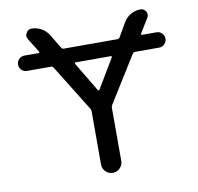

<svg xmlns="http://www.w3.org/2000/svg" viewBox="-81 -839 932 903"><g transform="rotate(-10 385.0 -388.0)"><path d="M475.6 -556.6Q476.6 -558.6 475.6 -560.5Q474.6 -562.5 472.7 -562.5H302.7Q300.8 -562.5 299.8 -560.5Q298.8 -558.6 299.8 -556.6L383.8 -416Q384.8 -414.1 387.7 -414.1Q390.6 -414.1 391.6 -416ZM72.3 -562.5Q56.6 -562.5 45.9 -573.2Q35.2 -584 35.2 -599.1Q35.2 -614.3 45.9 -625Q56.6 -635.7 72.3 -635.7H140.6Q142.6 -635.7 143.6 -637.7Q144.5 -639.6 143.6 -641.6L101.6 -709Q96.7 -716.8 96.7 -724.6Q96.7 -732.4 101.6 -739.3Q109.4 -754.9 127 -754.9Q152.3 -754.9 174.3 -742.2Q196.3 -729.5 209 -708L249 -641.6Q252.9 -635.7 259.8 -635.7H515.6Q523.4 -635.7 527.3 -641.6L566.4 -709Q579.1 -730.5 600.6 -742.7Q622.1 -754.9 646.5 -754.9Q664.1 -754.9 672.9 -739.3Q676.8 -732.4 676.8 -725.6Q676.8 -717.8 671.9 -710L629.9 -641.6Q628.9 -639.6 629.9 -637.7Q630.9 -635.7 632.8 -635.7H703.1Q717.8 -635.7 728.5 -625Q739.3 -614.3 739.3 -599.1Q739.3 -584 728.5 -573.2Q717.8 -562.5 703.1 -562.5H587.9Q580.1 -562.5 576.2 -556.6L438.5 -335.9Q434.6 -330.1 434.6 -322.3V-68.4Q434.6 -48.8 420.4 -34.7Q406.2 -20.5 386.2 -20.5Q366.2 -20.5 352.1 -34.7Q337.9 -48.8 337.9 -68.4V-322.3Q337.9 -330.1 334 -335.9L197.3 -556.6Q193.4 -562.5 185.5 -562.5Z"/></g></svg>

Font: Gen Jyuu Gothic Regular
Style: Regular
Weight: 400
Designer: [Source Han Sans]
Ryoko NISHIZUKA  (kana & ideographs); Paul D. Hunt (Latin, Greek & Cyrillic); Wenlong ZHANG  (bopomofo
Version: Version 1.002.20150607